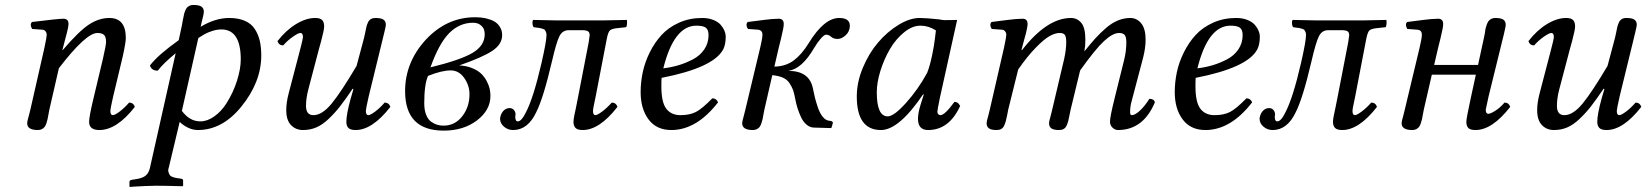

<svg xmlns="http://www.w3.org/2000/svg" viewBox="-20 -511 6594 769"><path d="M433.1 -124Q421.9 -74.2 421.9 -66.9Q421.9 -49.8 432.1 -49.8Q439.9 -49.8 459.2 -64.2Q478.5 -78.6 497.1 -100.1Q514.2 -100.1 520 -83Q447.8 9.8 377.9 9.8Q336.9 9.8 336.9 -22.9Q336.9 -43.5 354 -115.2L392.1 -274.9Q404.8 -330.6 404.8 -342.8Q404.8 -364.3 396.2 -371.6Q387.7 -378.9 370.1 -378.9Q324.2 -378.9 215.8 -237.8L177.7 -71.8Q176.3 -64.9 174.1 -52.7Q171.9 -40.5 170.4 -33.4Q168.9 -26.4 165.8 -17.1Q162.6 -7.8 158.7 -2.7Q154.8 2.4 147.9 6.1Q141.1 9.8 131.8 9.8Q88.9 9.8 88.9 -17.1Q88.9 -21.5 90.8 -30Q92.8 -38.6 96.7 -52.2L101.6 -71.8L158.2 -320.8Q167 -362.3 167 -372.1Q167 -379.9 162.4 -385.7Q157.7 -391.6 148.9 -392.1L108.9 -395Q98.1 -411.6 107.9 -422.9Q213.4 -436 233.9 -436Q254.4 -436 254.4 -415Q254.4 -409.2 252.2 -397.9Q250 -386.7 247.1 -376.5L239.7 -348.6Q234.9 -330.6 232.4 -320.3L230 -311L231 -310.1Q296.4 -386.7 336.4 -412.8Q376.5 -439 418 -439Q483.9 -439 483.9 -358.9Q483.9 -340.3 471.2 -283.2Z M783.7 -403.8Q842.3 -439 898.4 -439Q934.6 -439 960.4 -427.7Q986.3 -416.5 1000.2 -395.3Q1014.2 -374 1020.3 -348.1Q1026.4 -322.3 1026.4 -289.1Q1026.4 -181.6 945.8 -83Q870.1 9.8 772.5 9.8Q752 9.8 732.2 0Q712.4 -9.8 699.7 -22.9L655.8 161.1Q652.3 170.9 654.8 178.2Q657.2 185.5 659.7 189.7Q662.1 193.8 668.2 196.5Q674.3 199.2 678.5 200.2Q682.6 201.2 688.5 202.1L707.5 205.1Q713.4 206.5 713.4 212.9V232.9L711.4 234.9Q643.6 232.9 604.5 232.9Q588.4 232.9 562.5 234.1Q536.6 235.4 518.6 236.3L500.5 237.8L498.5 235.8V216.8Q498.5 210.9 508.8 209L527.3 206.1Q551.8 202.1 563.7 192.1Q575.7 182.1 580.6 161.1L683.6 -297.9Q633.8 -256.8 611.8 -228Q586.4 -228 580.6 -249Q600.1 -273.4 627 -296.6Q653.8 -319.8 695.8 -350.1L708.5 -409.2Q710 -416 711.9 -428.2L715.8 -447.3Q716.8 -454.6 720.2 -464.1Q723.6 -473.6 727.5 -478.8Q731.4 -483.9 738.3 -487.5Q745.1 -491.2 754.4 -491.2Q777.3 -491.2 786.9 -484.4Q796.4 -477.5 796.4 -463.9Q796.4 -458.5 793.9 -447.8L788.1 -423.8Q785.2 -410.6 783.7 -403.8ZM944.3 -272.9Q944.3 -393.1 866.7 -393.1Q849.1 -393.1 830.8 -387.2Q812.5 -381.3 801.5 -375.2Q790.5 -369.1 774.4 -358.9L708.5 -66.9Q739.3 -24.9 782.7 -24.9Q810.5 -24.9 838.4 -44.9Q866.2 -64.5 886.7 -96.7Q914.1 -139.6 929.2 -187.5Q944.3 -235.4 944.3 -272.9Z M1512.2 -352.1 1456.5 -124Q1445.3 -74.2 1445.3 -66.9Q1445.3 -49.8 1455.6 -49.8Q1463.4 -49.8 1482.7 -64.2Q1502 -78.6 1520.5 -100.1Q1537.6 -100.1 1543.5 -83Q1471.2 9.8 1404.3 9.8Q1383.3 9.8 1375.2 1.2Q1367.2 -7.3 1367.2 -22.9Q1367.2 -52.7 1384.3 -115.2L1395.5 -153.8L1392.6 -155.8Q1362.8 -111.8 1342 -85.2Q1321.3 -58.6 1296.4 -34.9Q1271.5 -11.2 1246.8 -0.7Q1222.2 9.8 1193.4 9.8Q1164.6 9.8 1145.5 -10Q1126.5 -29.8 1126.5 -69.8Q1126.5 -100.1 1136.2 -137.2L1180.2 -305.2Q1193.4 -355.5 1193.4 -361.8Q1193.4 -378.9 1183.1 -378.9Q1174.8 -378.9 1153.6 -364.3Q1132.3 -349.6 1114.3 -329.1Q1097.2 -329.1 1091.3 -346.2Q1125.5 -390.1 1165.8 -414.6Q1206.1 -439 1242.2 -439Q1262.7 -439 1270.5 -430.4Q1278.3 -421.9 1278.3 -405.8Q1278.3 -397.5 1275.1 -382.8Q1272 -368.2 1266.1 -345.7L1257.3 -314L1214.4 -150.9Q1205.6 -116.2 1205.6 -86.9Q1205.6 -49.8 1235.4 -49.8Q1270 -49.8 1308.1 -95.9Q1346.2 -142.1 1408.2 -247.1L1437.5 -356.9Q1439.9 -365.2 1442.6 -379.6Q1445.3 -394 1447.3 -402.6Q1449.2 -411.1 1453.6 -420.7Q1458 -430.2 1465.3 -434.6Q1472.7 -439 1483.4 -439Q1506.3 -439 1515.9 -432.4Q1525.4 -425.8 1525.4 -412.1Q1525.4 -405.3 1519.3 -381.3Q1513.2 -357.4 1512.2 -352.1Z M1860.4 -133.8Q1860.4 -168.9 1839.1 -199Q1817.9 -229 1785.2 -229Q1749 -229 1694.3 -207Q1679.2 -172.9 1679.2 -97.2Q1679.2 -70.3 1686.8 -51.3Q1694.3 -32.2 1707 -23.4Q1719.7 -14.6 1731.4 -11.2Q1743.2 -7.8 1756.3 -7.8Q1802.2 -7.8 1831.3 -45.2Q1860.4 -82.5 1860.4 -133.8ZM1921.4 -374Q1921.4 -383.3 1918.5 -392.6Q1915.5 -401.9 1904.3 -410.9Q1893.1 -419.9 1874.5 -419.9Q1820.8 -419.9 1779.5 -378.7Q1738.3 -337.4 1704.1 -241.2Q1824.2 -270.5 1872.8 -299.3Q1921.4 -328.1 1921.4 -374ZM1882.3 -441.9Q1908.2 -441.9 1928.2 -437Q1948.2 -432.1 1960 -425Q1971.7 -418 1979 -408Q1986.3 -397.9 1988.8 -388.9Q1991.2 -379.9 1991.2 -370.1Q1991.2 -333.5 1951.4 -307.1Q1911.6 -280.8 1819.3 -249Q1848.1 -247.6 1870.8 -238.3Q1893.6 -229 1907 -216.1Q1920.4 -203.1 1929.2 -186.5Q1938 -169.9 1941.2 -155.5Q1944.3 -141.1 1944.3 -127Q1944.3 -69.8 1890.4 -28.8Q1836.4 12.2 1757.3 12.2Q1602.5 12.2 1602.5 -146Q1602.5 -261.7 1685.5 -352.1Q1769.5 -441.9 1882.3 -441.9Z M2293.9 -115.2 2337.9 -341.8Q2341.8 -366.2 2341.8 -370.1Q2341.8 -381.3 2335 -385.7Q2328.1 -390.1 2311 -390.1H2257.8Q2232.9 -390.1 2220.7 -366.2Q2208.5 -342.3 2190.9 -266.1Q2156.2 -117.7 2127.9 -62Q2094.2 9.8 2035.2 9.8Q2014.2 9.8 1998.5 -3.7Q1982.9 -17.1 1982.9 -35.2Q1982.9 -40 1983.9 -42Q1986.8 -57.6 1997.1 -67.9Q2007.3 -78.1 2021 -78.1Q2031.7 -78.1 2038.3 -70.6Q2044.9 -63 2044.9 -51.8Q2044.9 -48.8 2043.9 -47.9Q2042.5 -24.9 2053.7 -24.9Q2068.8 -24.9 2085.9 -60.1Q2116.7 -118.7 2148.9 -258.8Q2168.9 -346.2 2168.9 -371.1Q2168.9 -378.4 2166.5 -383.5Q2164.1 -388.7 2161.9 -391.4Q2159.7 -394 2151.9 -396.2Q2144 -398.4 2140.9 -398.9Q2137.7 -399.4 2125.5 -400.9Q2120.6 -401.4 2118.2 -401.9Q2113.8 -404.8 2112.8 -416.3Q2111.8 -427.7 2115.7 -431.2Q2189.9 -429.2 2211.9 -429.2H2393.1L2490.7 -431.2Q2492.2 -424.8 2491.2 -414.1Q2490.2 -403.3 2486.8 -401.9L2458 -398.9Q2431.2 -396.5 2423.3 -389.6Q2415.5 -382.8 2410.2 -355L2365.7 -124L2360.8 -100.6Q2357.9 -86.9 2356.4 -78.9Q2355 -70.8 2355 -66.9Q2355 -49.8 2364.7 -49.8Q2372.6 -49.8 2392.1 -64.5Q2411.6 -79.1 2430.2 -100.1Q2447.3 -100.1 2453.1 -83Q2380.9 9.8 2314 9.8Q2293 9.8 2284.9 1.2Q2276.9 -7.3 2276.9 -22.9Q2276.9 -31.2 2279.8 -46.4Q2282.7 -61.5 2287.4 -82.3Q2292 -103 2293.9 -115.2Z M2817.9 -370.1Q2817.9 -391.6 2807.1 -399.9Q2796.4 -408.2 2769 -408.2Q2679.2 -408.2 2636.7 -237.3Q2668.9 -241.2 2697.8 -249.8Q2726.6 -258.3 2755.1 -273.2Q2783.7 -288.1 2800.8 -313.2Q2817.9 -338.4 2817.9 -370.1ZM2629.9 -199.2Q2628.9 -191.4 2628.9 -165Q2628.9 -101.1 2648.7 -75.4Q2668.5 -49.8 2705.1 -49.8Q2742.2 -49.8 2766.8 -62.3Q2791.5 -74.7 2833 -117.2Q2849.1 -117.2 2856 -101.1Q2770 9.8 2668.9 9.8Q2609.4 9.8 2577.6 -32.7Q2545.9 -75.2 2545.9 -142.1Q2545.9 -181.6 2554.4 -221.9Q2563 -262.2 2582.5 -301.5Q2602.1 -340.8 2629.9 -371.1Q2657.7 -401.4 2699.7 -420.2Q2741.7 -439 2792 -439Q2817.4 -439 2836.9 -431.2Q2856.4 -423.3 2866.7 -411.4Q2877 -399.4 2881.8 -387.5Q2886.7 -375.5 2886.7 -365.2Q2886.7 -332.5 2876.5 -313Q2837.4 -239.7 2629.9 -199.2Z M3288.6 -372.1Q3281.2 -372.1 3267.8 -356.9Q3254.4 -341.8 3240.7 -318.8Q3192.4 -235.4 3137.7 -227.1Q3221.7 -227.1 3235.8 -157.2Q3239.3 -138.7 3243.7 -121.1Q3248 -103.5 3255.6 -81.1Q3263.2 -58.6 3274.4 -44.2Q3285.6 -29.8 3298.8 -27.8L3305.7 -26.9Q3315.9 -24.9 3315.9 -19L3310.5 0L3308.6 2L3239.7 0Q3223.6 -0.5 3210.2 -12Q3196.8 -23.4 3188.2 -42Q3179.7 -60.5 3174.3 -77.6Q3168.9 -94.7 3165.5 -112.8Q3161.1 -136.7 3156.7 -149.4Q3151.9 -163.1 3142.3 -177.7Q3132.8 -192.4 3115.7 -200Q3098.6 -207.5 3073.2 -210L3041.5 -71.8Q3040 -64.9 3037.8 -52.7Q3035.6 -40.5 3034.2 -33.4Q3032.7 -26.4 3029.5 -17.1Q3026.4 -7.8 3022.5 -2.7Q3018.6 2.4 3011.7 6.1Q3004.9 9.8 2995.6 9.8Q2952.6 9.8 2952.6 -17.1Q2952.6 -21.5 2954.6 -30Q2956.5 -38.6 2960.4 -52.2L2965.3 -71.8L3024.9 -320.8Q3033.7 -357.4 3033.7 -372.1Q3033.7 -390.6 3015.6 -392.1L2975.6 -395Q2964.8 -411.6 2974.6 -422.9L3008.3 -427.2L3043 -431.6Q3055.2 -433.1 3071.3 -434.6Q3087.4 -436 3098.6 -436Q3119.1 -436 3119.1 -415Q3119.1 -407.2 3116.5 -394Q3113.8 -380.9 3107.9 -355.5L3099.1 -320.3L3081.5 -244.1Q3127 -245.1 3159.2 -269Q3190.9 -292.5 3218.8 -337.9Q3280.8 -439 3340.8 -439Q3383.8 -439 3383.8 -408.2Q3383.8 -385.3 3367.4 -370.1Q3351.1 -355 3335 -355Q3318.8 -355 3309.1 -363.5Q3299.3 -372.1 3288.6 -372.1Z M3743.7 -433.1Q3752.4 -430.7 3763.4 -430.4Q3774.4 -430.2 3791 -430.7Q3807.6 -431.2 3813.5 -431.2L3744.6 -120.1Q3734.4 -70.3 3734.4 -64Q3734.4 -56.2 3738.5 -53Q3742.7 -49.8 3746.6 -49.8Q3764.2 -49.8 3802.7 -103Q3809.1 -103 3813.7 -100.3Q3818.4 -97.7 3819.8 -95.2L3825.7 -86.9Q3781.7 9.8 3697.3 9.8Q3656.7 9.8 3656.7 -35.2Q3656.7 -57.1 3666.5 -89.8L3679.7 -131.8L3677.7 -133.8Q3580.6 9.8 3508.3 9.8Q3411.6 9.8 3411.6 -125Q3411.6 -181.6 3436 -240Q3460.4 -298.3 3497.3 -341.3Q3534.2 -384.3 3579.1 -411.6Q3624 -439 3663.6 -439Q3689.9 -439 3743.7 -433.1ZM3693.4 -219.2Q3704.6 -247.6 3713.4 -290Q3722.2 -332.5 3725.1 -360.8L3728.5 -389.2Q3698.7 -408.2 3666.5 -408.2Q3633.8 -408.2 3600.8 -381.3Q3567.9 -354.5 3544.4 -314.5Q3521 -274.4 3506.3 -227.5Q3491.7 -180.7 3491.7 -141.1Q3491.7 -44.9 3535.6 -44.9Q3560.1 -44.9 3608.4 -98.4Q3656.7 -151.9 3693.4 -219.2Z M4001.5 -320.8Q4010.3 -362.3 4010.3 -372.1Q4010.3 -379.9 4005.6 -385.7Q4001 -391.6 3992.2 -392.1L3952.1 -395Q3941.4 -411.6 3951.2 -422.9L3984.4 -427.2L4019.5 -431.6Q4031.7 -433.1 4047.9 -434.6Q4064 -436 4075.2 -436Q4095.7 -436 4095.7 -415Q4095.7 -409.2 4093.5 -397.9Q4091.3 -386.7 4088.9 -376.5L4081.1 -348.6Q4076.2 -330.6 4073.7 -320.3L4071.3 -311L4073.2 -310.1Q4173.3 -439 4269.5 -439Q4294.4 -439 4310.8 -419.4Q4327.1 -399.9 4327.1 -352.1Q4327.1 -326.7 4323.2 -305.2Q4348.6 -336.9 4367.4 -357.7Q4386.2 -378.4 4409.9 -398.9Q4433.6 -419.4 4457.8 -429.2Q4481.9 -439 4507.3 -439Q4533.2 -439 4550.8 -417.5Q4568.4 -396 4568.4 -352.1Q4568.4 -318.8 4558.1 -278.8L4511.2 -101.1Q4506.3 -82.5 4506.3 -61Q4506.3 -49.8 4513.2 -49.8Q4526.4 -49.8 4545.9 -68.1Q4565.4 -86.4 4583.5 -115.2Q4602.5 -115.2 4605.5 -101.1Q4559.1 9.8 4457.5 9.8Q4445.8 9.8 4435.8 0.2Q4425.8 -9.3 4425.8 -23.4Q4425.8 -43 4443.4 -113.8L4482.4 -271Q4491.2 -306.2 4491.2 -341.8Q4491.2 -363.3 4484.4 -371.1Q4477.5 -378.9 4462.4 -378.9Q4437 -378.9 4402.1 -346.7Q4367.2 -314.5 4306.2 -229L4268.1 -71.8Q4266.1 -64.5 4263.4 -49.3Q4260.7 -34.2 4258.5 -26.1Q4256.3 -18.1 4252.2 -8.5Q4248 1 4240.5 5.4Q4232.9 9.8 4222.2 9.8Q4199.7 9.8 4190.7 2.9Q4181.6 -3.9 4181.6 -17.1Q4181.6 -21.5 4183.6 -30Q4185.5 -38.6 4189.5 -52.2L4194.3 -71.8L4242.2 -274.9Q4250.5 -312.5 4250.5 -341.8Q4250.5 -363.8 4244.9 -371.3Q4239.3 -378.9 4224.1 -378.9Q4206.5 -378.9 4184.3 -366.7Q4162.1 -354.5 4128.7 -320.3Q4095.2 -286.1 4058.1 -232.9L4018.1 -71.8Q4016.1 -64 4013.7 -48.8Q4010.7 -34.2 4008.5 -26.1Q4006.3 -18.1 4002.2 -8.5Q3998 1 3990.5 5.4Q3982.9 9.8 3972.2 9.8Q3949.7 9.8 3940.7 2.9Q3931.6 -3.9 3931.6 -17.1Q3931.6 -21.5 3933.6 -30Q3935.5 -38.6 3939.5 -52.2L3944.3 -71.8Z M4957 -370.1Q4957 -391.6 4946.3 -399.9Q4935.5 -408.2 4908.2 -408.2Q4818.4 -408.2 4775.9 -237.3Q4808.1 -241.2 4836.9 -249.8Q4865.7 -258.3 4894.3 -273.2Q4922.9 -288.1 4939.9 -313.2Q4957 -338.4 4957 -370.1ZM4769 -199.2Q4768.1 -191.4 4768.1 -165Q4768.1 -101.1 4787.8 -75.4Q4807.6 -49.8 4844.2 -49.8Q4881.3 -49.8 4906 -62.3Q4930.7 -74.7 4972.2 -117.2Q4988.3 -117.2 4995.1 -101.1Q4909.2 9.8 4808.1 9.8Q4748.5 9.8 4716.8 -32.7Q4685.1 -75.2 4685.1 -142.1Q4685.1 -181.6 4693.6 -221.9Q4702.1 -262.2 4721.7 -301.5Q4741.2 -340.8 4769 -371.1Q4796.9 -401.4 4838.9 -420.2Q4880.9 -439 4931.2 -439Q4956.5 -439 4976.1 -431.2Q4995.6 -423.3 5005.9 -411.4Q5016.1 -399.4 5021 -387.5Q5025.9 -375.5 5025.9 -365.2Q5025.9 -332.5 5015.6 -313Q4976.6 -239.7 4769 -199.2Z M5335.9 -115.2 5379.9 -341.8Q5383.8 -366.2 5383.8 -370.1Q5383.8 -381.3 5377 -385.7Q5370.1 -390.1 5353 -390.1H5299.8Q5274.9 -390.1 5262.7 -366.2Q5250.5 -342.3 5232.9 -266.1Q5198.2 -117.7 5169.9 -62Q5136.2 9.8 5077.1 9.8Q5056.2 9.8 5040.5 -3.7Q5024.9 -17.1 5024.9 -35.2Q5024.9 -40 5025.9 -42Q5028.8 -57.6 5039.1 -67.9Q5049.3 -78.1 5063 -78.1Q5073.7 -78.1 5080.3 -70.6Q5086.9 -63 5086.9 -51.8Q5086.9 -48.8 5085.9 -47.9Q5084.5 -24.9 5095.7 -24.9Q5110.8 -24.9 5127.9 -60.1Q5158.7 -118.7 5190.9 -258.8Q5210.9 -346.2 5210.9 -371.1Q5210.9 -378.4 5208.5 -383.5Q5206.1 -388.7 5203.9 -391.4Q5201.7 -394 5193.8 -396.2Q5186 -398.4 5182.9 -398.9Q5179.7 -399.4 5167.5 -400.9Q5162.6 -401.4 5160.2 -401.9Q5155.8 -404.8 5154.8 -416.3Q5153.8 -427.7 5157.7 -431.2Q5231.9 -429.2 5253.9 -429.2H5435.1L5532.7 -431.2Q5534.2 -424.8 5533.2 -414.1Q5532.2 -403.3 5528.8 -401.9L5500 -398.9Q5473.1 -396.5 5465.3 -389.6Q5457.5 -382.8 5452.1 -355L5407.7 -124L5402.8 -100.6Q5399.9 -86.9 5398.4 -78.9Q5397 -70.8 5397 -66.9Q5397 -49.8 5406.7 -49.8Q5414.6 -49.8 5434.1 -64.5Q5453.6 -79.1 5472.2 -100.1Q5489.3 -100.1 5495.1 -83Q5422.9 9.8 5356 9.8Q5335 9.8 5326.9 1.2Q5318.8 -7.3 5318.8 -22.9Q5318.8 -31.2 5321.8 -46.4Q5324.7 -61.5 5329.3 -82.3Q5334 -103 5335.9 -115.2Z M5606.4 -71.8 5666 -320.8Q5674.8 -357.4 5674.8 -372.1Q5674.8 -390.6 5656.7 -392.1L5616.7 -395Q5606 -411.6 5615.7 -422.9L5649.4 -427.2L5684.1 -431.6Q5696.3 -433.1 5712.4 -434.6Q5728.5 -436 5739.7 -436Q5760.3 -436 5760.3 -415Q5760.3 -407.2 5757.6 -394Q5754.9 -380.9 5749 -355.5L5740.2 -320.3L5724.1 -251H5899.9L5922.9 -356.9Q5924.3 -363.8 5926.8 -376L5929.7 -395.5Q5931.2 -402.3 5934.6 -411.9Q5938 -421.4 5941.9 -426.5Q5945.8 -431.6 5952.6 -435.3Q5959.5 -439 5968.8 -439Q5991.7 -439 6001.2 -432.4Q6010.7 -425.8 6010.7 -412.1Q6010.7 -406.7 6008.3 -396L6002.9 -372.1Q5999.5 -358.9 5998 -352.1L5941.9 -124Q5930.7 -74.2 5930.7 -71.8Q5930.7 -55.2 5940.9 -55.2Q5949.7 -55.2 5969 -67.4Q5988.3 -79.6 6005.9 -100.1Q6022.9 -100.1 6028.8 -83Q5956.5 9.8 5889.6 9.8Q5868.7 9.8 5860.8 1.5Q5853 -6.8 5853 -22.9Q5853 -36.6 5870.1 -115.2L5891.1 -211.9H5714.8L5682.6 -71.8Q5681.2 -64.9 5679 -52.7Q5676.8 -40.5 5675.3 -33.4Q5673.8 -26.4 5670.7 -17.1Q5667.5 -7.8 5663.6 -2.7Q5659.7 2.4 5652.8 6.1Q5646 9.8 5636.7 9.8Q5593.8 9.8 5593.8 -17.1Q5593.8 -21.5 5595.7 -30Q5597.7 -38.6 5601.6 -52.2Z M6522.5 -352.1 6466.8 -124Q6455.6 -74.2 6455.6 -66.9Q6455.6 -49.8 6465.8 -49.8Q6473.6 -49.8 6492.9 -64.2Q6512.2 -78.6 6530.8 -100.1Q6547.9 -100.1 6553.7 -83Q6481.4 9.8 6414.6 9.8Q6393.6 9.8 6385.5 1.2Q6377.4 -7.3 6377.4 -22.9Q6377.4 -52.7 6394.5 -115.2L6405.8 -153.8L6402.8 -155.8Q6373 -111.8 6352.3 -85.2Q6331.5 -58.6 6306.6 -34.9Q6281.7 -11.2 6257.1 -0.7Q6232.4 9.8 6203.6 9.8Q6174.8 9.8 6155.8 -10Q6136.7 -29.8 6136.7 -69.8Q6136.7 -100.1 6146.5 -137.2L6190.4 -305.2Q6203.6 -355.5 6203.6 -361.8Q6203.6 -378.9 6193.4 -378.9Q6185.1 -378.9 6163.8 -364.3Q6142.6 -349.6 6124.5 -329.1Q6107.4 -329.1 6101.6 -346.2Q6135.7 -390.1 6176 -414.6Q6216.3 -439 6252.4 -439Q6272.9 -439 6280.8 -430.4Q6288.6 -421.9 6288.6 -405.8Q6288.6 -397.5 6285.4 -382.8Q6282.2 -368.2 6276.4 -345.7L6267.6 -314L6224.6 -150.9Q6215.8 -116.2 6215.8 -86.9Q6215.8 -49.8 6245.6 -49.8Q6280.3 -49.8 6318.4 -95.9Q6356.4 -142.1 6418.5 -247.1L6447.8 -356.9Q6450.2 -365.2 6452.9 -379.6Q6455.6 -394 6457.5 -402.6Q6459.5 -411.1 6463.9 -420.7Q6468.3 -430.2 6475.6 -434.6Q6482.9 -439 6493.7 -439Q6516.6 -439 6526.1 -432.4Q6535.6 -425.8 6535.6 -412.1Q6535.6 -405.3 6529.5 -381.3Q6523.4 -357.4 6522.5 -352.1Z"/></svg>

Font: Linux Libertine G
Style: Italic
Weight: 400
Italic angle: -12°
Designer: Philipp H. Poll
Foundry: Philipp H. Poll
Version: Version 5.1.3